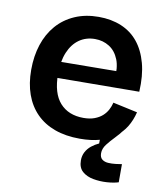

<svg xmlns="http://www.w3.org/2000/svg" viewBox="-81 -604 737 855"><g transform="rotate(10 287.0 -176.0)"><path d="M512 174Q490 181 459 183Q428 185 398 179.5Q368 174 348.5 157Q329 140 329 107Q329 86 338 69Q347 52 362.5 39.5Q378 27 396 19L397 -49L476 -82L495 -60Q481 -40 461.5 -20Q442 0 427 19.5Q412 39 412 60Q412 79 423 87.5Q434 96 450.5 97Q467 98 484 96Q501 94 512 92ZM307 13Q243 13 193.5 -5Q144 -23 110 -57.5Q76 -92 58.5 -141Q41 -190 41 -252Q41 -314 58 -366Q75 -418 108 -456Q141 -494 189 -515Q237 -536 297 -536Q354 -536 399.5 -517Q445 -498 475.5 -460.5Q506 -423 521 -367.5Q536 -312 532 -239L122 -236V-309L457 -312L414 -271Q420 -328 405.5 -364Q391 -400 362.5 -418Q334 -436 298 -436Q257 -436 226.5 -414.5Q196 -393 179 -352.5Q162 -312 162 -254Q162 -167 200.5 -124Q239 -81 307 -81Q336 -81 357 -89Q378 -97 392 -109.5Q406 -122 414.5 -138Q423 -154 427 -171L538 -147Q529 -110 511 -80.5Q493 -51 464.5 -30Q436 -9 397 2Q358 13 307 13Z"/></g></svg>

Font: Bricolage Grotesque 16pt SemiBold
Style: Regular
Weight: 600
Version: Version 1.001;gftools[0.9.33.dev8+g029e19f]